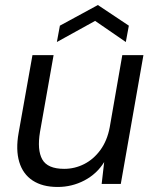

<svg xmlns="http://www.w3.org/2000/svg" viewBox="-20 -731 616 763"><path d="M209 12Q149 12 110 -13.5Q71 -39 56.5 -87.5Q42 -136 54 -203L109 -512H193L139 -207Q127 -135 148 -97.5Q169 -60 235 -60Q277 -60 314.5 -79Q352 -98 379 -135Q406 -172 416 -225L466 -512H550L460 0H384L394 -87Q365 -40 315.5 -14Q266 12 209 12ZM206 -564 218 -629 369 -711 492 -629 480 -564 358 -648Z"/></svg>

Font: DM Sans 12pt
Style: Italic
Weight: 400
Italic angle: -10°
Version: Version 4.004;gftools[0.9.30]